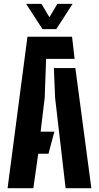

<svg xmlns="http://www.w3.org/2000/svg" viewBox="-20 -994 522 1014"><path d="M20 0 125 -800H360.5L374 -683H223.5L216 -477L194.5 -298.5H267L236 -182H182L156 0ZM326.5 0 271 -477.5 264.5 -634.5H378L462.5 0ZM204.5 -840 118 -973.5H199L241 -903L283 -973.5H363.5L277 -840Z"/></svg>

Font: Big Shoulders Stencil Text Thin ExtraBold
Style: Regular
Weight: 800
Version: Version 2.001